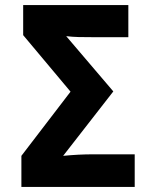

<svg xmlns="http://www.w3.org/2000/svg" viewBox="-20 -734 603 754"><path d="M64 0H509V-128H347C307 -128 269 -126 228 -122L425 -375L240 -592C272 -588 304 -588 342 -588H484V-714H71V-596L257 -374L64 -122Z"/></svg>

Font: Noto Sans Mono SemiCondensed ExtraBold
Style: Regular
Weight: 800
Width: 4
Designer: Monotype Design Team
Foundry: Monotype Imaging Inc.
Version: Version 2.014